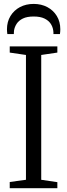

<svg xmlns="http://www.w3.org/2000/svg" viewBox="-20 -986 352 1006"><path d="M116 -44V-698L31 -710.5V-743H280.5V-710.5L196 -698V-44L280.5 -31.5V0H31V-32.5ZM156.5 -965.5Q196.5 -965.5 228 -948.8Q259.5 -932 277.8 -902Q296 -872 296 -832.5Q296 -826.5 295.5 -820.5Q295 -814.5 294 -807.5H260Q260 -811.5 260 -816.2Q260 -821 259 -826Q256.5 -845 245.5 -861.8Q234.5 -878.5 212.8 -889Q191 -899.5 156.5 -899.5Q121.5 -899.5 100 -889Q78.5 -878.5 67.5 -861.8Q56.5 -845 53.5 -826Q53 -821 52.8 -816.2Q52.5 -811.5 52.5 -807.5H18.5Q17.5 -814.5 17 -820.5Q16.5 -826.5 16.5 -832.5Q16.5 -872 34.8 -902Q53 -932 84.5 -948.8Q116 -965.5 156.5 -965.5Z"/></svg>

Font: Merriweather 72pt Light
Style: Regular
Weight: 300
Version: Version 2.100